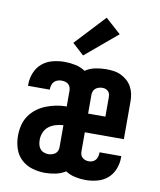

<svg xmlns="http://www.w3.org/2000/svg" viewBox="-87 -853 775 930"><g transform="rotate(10 300.0 -388.0)"><path d="M197 8Q166 8 135 -1Q104 -10 81 -31.5Q58 -53 48 -83.5Q38 -114 38 -146Q38 -172 44 -197.5Q50 -223 64.5 -244.5Q79 -266 100 -282Q121 -298 145 -307.5Q169 -317 194.5 -322Q220 -327 246 -327V-404Q246 -413 243 -421.5Q240 -430 233 -436Q226 -442 217 -444Q208 -446 199 -446Q189 -446 179.5 -442.5Q170 -439 163.5 -432Q157 -425 154 -415.5Q151 -406 151 -396Q151 -395 151 -394.5Q151 -394 151 -393H44Q44 -395 44 -397Q44 -399 44 -401Q44 -430 55.5 -458Q67 -486 89 -504.5Q111 -523 140 -530.5Q169 -538 199 -538Q225 -538 252 -532.5Q279 -527 301 -512Q323 -527 349.5 -532.5Q376 -538 403 -538Q421 -538 440 -535.5Q459 -533 476 -525Q493 -517 507 -504.5Q521 -492 530 -475.5Q539 -459 542.5 -441Q546 -423 546 -404V-219H354V-126Q354 -117 356.5 -109Q359 -101 365.5 -95Q372 -89 380.5 -86.5Q389 -84 397 -84Q407 -84 415.5 -87.5Q424 -91 430 -98Q436 -105 438.5 -114.5Q441 -124 441 -133Q441 -134 441 -134.5Q441 -135 441 -136H548Q548 -134 548 -132Q548 -130 548 -128Q548 -99 537 -71.5Q526 -44 504.5 -25.5Q483 -7 454.5 0.5Q426 8 397 8Q371 8 345.5 2.5Q320 -3 298 -17Q276 -3 250 2.5Q224 8 197 8ZM439 -311V-404Q439 -412 437.5 -420Q436 -428 430.5 -434Q425 -440 417.5 -443Q410 -446 402 -446Q393 -446 384 -443.5Q375 -441 368 -435.5Q361 -430 357.5 -421.5Q354 -413 354 -404V-311ZM197 -84Q206 -84 215 -86.5Q224 -89 231.5 -94.5Q239 -100 242.5 -108.5Q246 -117 246 -126V-235Q228 -234 209 -228.5Q190 -223 175 -211.5Q160 -200 152.5 -182Q145 -164 145 -145Q145 -134 147.5 -122.5Q150 -111 157 -102Q164 -93 175 -88.5Q186 -84 197 -84ZM281 -584 224 -636 362 -784 438 -716Z"/></g></svg>

Font: Iosevka Slab Semibold Extended
Style: Regular
Weight: 600
Width: 7
Monospace: yes
Designer: Belleve Invis
Foundry: Belleve Invis
Version: Version 11.1.0; ttfautohint (v1.8.3)